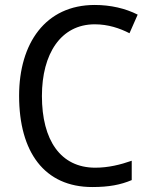

<svg xmlns="http://www.w3.org/2000/svg" viewBox="-20 -810 604 774"><path d="M362 -712C416 -712 463 -696 502 -676L535 -751C486 -776 426 -790 362 -790C163 -790 57 -635 57 -424C57 -197 159 -56 352 -56C419 -56 466 -65 511 -84V-162C465 -146 417 -134 364 -134C224 -134 149 -245 149 -423C149 -593 225 -712 362 -712Z"/></svg>

Font: Noto Sans Malayalam UI SemiCondensed
Style: Regular
Weight: 400
Width: 4
Designer: Jelle Bosma - Monotype Design Team
Foundry: Monotype Imaging Inc.
Version: Version 2.104